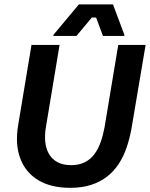

<svg xmlns="http://www.w3.org/2000/svg" viewBox="-20 -858 694 889"><path d="M305 11.7Q215.8 11.7 157.1 -23.8Q98.3 -59.2 73.8 -124.6Q49.2 -190 64.2 -279.2L125.8 -650H255.8L191.7 -264.2Q186.7 -231.7 189.6 -201.2Q192.5 -170.8 206.2 -146.2Q220 -121.7 245.4 -107.5Q270.8 -93.3 309.2 -93.3Q345.8 -93.3 372.5 -106.7Q399.2 -120 417.1 -144.2Q435 -168.3 446.2 -200.4Q457.5 -232.5 464.2 -269.2L527.5 -650H654.2L589.2 -265Q580.8 -218.3 566.7 -176.2Q552.5 -134.2 530 -99.6Q507.5 -65 475.8 -40.4Q444.2 -15.8 402.1 -2.1Q360 11.7 305 11.7ZM227.5 -691.7V-696.7L345 -837.5H503.3L555.8 -696.7V-691.7H456.7L425 -776.7H405L334.2 -691.7Z"/></svg>

Font: Familjen Grotesk SemiBold
Style: Italic
Weight: 600
Italic angle: -9.46201°
Designer: Anders Wikstroem, Jonas Baeckman, Matilda Gysing, Kristian Moeller
Foundry: Familjen STHLM AB
Version: Version 2.002